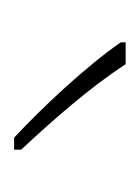

<svg xmlns="http://www.w3.org/2000/svg" viewBox="17 -887 198 272"><g transform="rotate(90 116.0 -751.0)"><path d="M71 -830H40V-823C74 -774 132 -712 175 -672H192V-682C151 -726 104 -779 71 -830Z"/></g></svg>

Font: Noto Sans Malayalam UI Condensed Thin
Style: Regular
Weight: 100
Width: 3
Designer: Jelle Bosma - Monotype Design Team
Foundry: Monotype Imaging Inc.
Version: Version 2.104